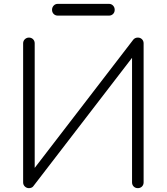

<svg xmlns="http://www.w3.org/2000/svg" viewBox="-20 -976 865 996"><path d="M130 0Q118 0 109 -8.5Q100 -17 100 -30V-751Q100 -764 109 -772.5Q118 -781 130 -781Q143 -781 151.5 -772.5Q160 -764 160 -751V-105L672 -771Q681 -781 695 -781Q708 -781 716.5 -772.5Q725 -764 725 -751V-30Q725 -17 716.5 -8.5Q708 0 695 0Q682 0 673.5 -8.5Q665 -17 665 -30V-676L152 -9Q149 -5 143 -2.5Q137 0 130 0ZM280 -895Q267 -895 258.5 -903.5Q250 -912 250 -925Q250 -938 258.5 -947Q267 -956 280 -956H545Q558 -956 566.5 -947Q575 -938 575 -925Q575 -912 566.5 -903.5Q558 -895 545 -895Z"/></svg>

Font: ComfortaaLight
Style: Regular
Weight: 300
Designer: Johan Aakerlund
Foundry: Johan Aakerlund
Version: Version 3.104; ttfautohint (v1.8.1.43-b0c9)